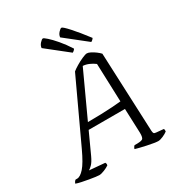

<svg xmlns="http://www.w3.org/2000/svg" viewBox="-247 -1091 1157 1237"><g transform="rotate(-30 331.5 -472.5)"><path d="M130 0Q123 0 103 -2.5Q83 -5 58 -9.5Q33 -14 8.5 -19Q-16 -24 -32 -30Q-27 -45 -17 -52H-5Q18 -52 47.5 -85Q77 -118 116 -202L328 -657Q341 -668 366 -683Q391 -698 416 -709Q441 -720 452 -720Q463 -720 479.5 -711.5Q496 -703 512 -691Q528 -679 538 -668L563 -80Q564 -66 567.5 -61Q571 -56 584 -55L638 -50Q643 -44 641 -30Q627 -19 605 -9.5Q583 0 569 0Q559 0 537 -3.5Q515 -7 489.5 -12.5Q464 -18 441.5 -23.5Q419 -29 410 -32Q411 -38 415 -44.5Q419 -51 423 -54H444Q468 -54 481 -60.5Q494 -67 493 -107L486 -287H216L146 -134Q128 -95 111 -79Q94 -63 87 -60L203 -50Q205 -47 206.5 -42Q208 -37 206 -29Q192 -19 168.5 -9.5Q145 0 130 0ZM237 -333Q286 -333 333.5 -334.5Q381 -336 420.5 -338.5Q460 -341 485 -344L475 -628Q457 -642 434 -652Q411 -662 389 -663ZM514 -769 355 -895Q356 -913 370.5 -929Q385 -945 393 -945Q402 -945 441 -902Q480 -859 534 -788Q532 -783 526 -777.5Q520 -772 514 -769ZM376 -769 217 -895Q218 -913 232.5 -929Q247 -945 255 -945Q261 -945 283 -925.5Q305 -906 335.5 -870.5Q366 -835 396 -788Q394 -783 388 -777.5Q382 -772 376 -769Z"/></g></svg>

Font: Texturina 72pt 72pt Light
Style: Italic
Weight: 300
Italic angle: -11°
Designer: Guillermo Torres Carreño
Foundry: Omnibus-Type
Version: Version 1.002; ttfautohint (v1.8.3)